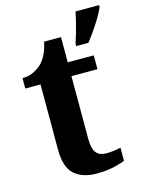

<svg xmlns="http://www.w3.org/2000/svg" viewBox="-116 -831 695 912"><g transform="rotate(-15 231.0 -375.0)"><path d="M243 10Q176 10 136 -25Q96 -60 96 -148V-468H21V-519Q53 -519 78.5 -532Q104 -545 119 -561Q134 -577 146 -601.5Q158 -626 165 -660H248V-536H376V-468H248V-158Q248 -113 263.5 -92Q279 -71 314 -71Q334 -71 351.5 -73.5Q369 -76 385 -80V-15Q369 -8 332.5 1Q296 10 243 10ZM307 -613Q314 -633 321.5 -659Q329 -685 335.5 -711.5Q342 -738 346 -760H462V-750Q453 -729 437 -702Q421 -675 402.5 -648.5Q384 -622 367 -600H307Z"/></g></svg>

Font: Noto Serif Gujarati
Style: Bold
Weight: 700
Version: Version 2.102